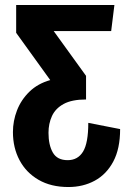

<svg xmlns="http://www.w3.org/2000/svg" viewBox="-20 -584 515 772"><path d="M255 168Q185 168 135 139Q85 110 58.5 60Q32 10 32 -53Q32 -98 48.5 -140.5Q65 -183 98.5 -215.5Q132 -248 182 -262L45 -452V-564H440L427 -459H196L326 -279V-184Q269 -184 236 -166Q203 -148 189 -117.5Q175 -87 175 -50Q175 -1 192.5 29.5Q210 60 252 60Q293 60 314 25.5Q335 -9 335 -90L463 -65Q463 14 435.5 65.5Q408 117 361 142.5Q314 168 255 168Z"/></svg>

Font: Freeman
Style: Regular
Weight: 400
Designer: Vernon Adams, Aoife Mooney, Rodrigo Fuenzalida
Foundry: Rodrigo Fuenzalida
Version: Version 1.000; ttfautohint (v1.8.4.7-5d5b)